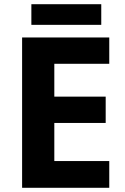

<svg xmlns="http://www.w3.org/2000/svg" viewBox="-20 -892 592 912"><path d="M499 0H85V-714H499V-589H238V-433H482V-308H238V-127H499ZM461 -872V-774H129V-872Z"/></svg>

Font: Noto Sans Lao Looped
Style: Bold
Weight: 700
Designer: Mark Frömberg, Ben Mitchell
Foundry: The Fontpad Ltd
Version: Version 1.001